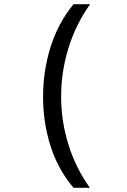

<svg xmlns="http://www.w3.org/2000/svg" viewBox="-20 -734 603 914"><path d="M330 160Q256 73 220.5 -39Q185 -151 185 -273Q185 -397 221 -511Q257 -625 330 -714H409Q341 -619 306 -505.5Q271 -392 271 -274Q271 -157 306 -45Q341 67 408 160Z"/></svg>

Font: Noto Sans Mono SemiCondensed
Style: Regular
Weight: 400
Width: 4
Designer: Monotype Design Team
Foundry: Monotype Imaging Inc.
Version: Version 2.014